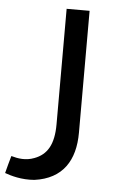

<svg xmlns="http://www.w3.org/2000/svg" viewBox="-78 -737 632 891"><g transform="rotate(5 238.0 -291.5)"><path d="M303 -126C303 2 248 92 116 110C55 115 6 100 -22 90C-15 63 -8 36 0 9C31 18 68 24 107 9C167 -13 196 -63 196 -156V-694H303Z"/></g></svg>

Font: Repo Medium
Style: Regular
Weight: 500
Designer: Stefan Peev
Foundry: Context Ltd
Version: Version 1.502